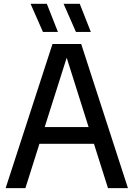

<svg xmlns="http://www.w3.org/2000/svg" viewBox="-20 -966 686 986"><path d="M534.5 0 462.5 -227.5H182.5L110.5 0H9L249.5 -740H397L637 0ZM209.5 -313.5H435L322.5 -669.5ZM200.5 -802 137 -946.5H220.5L277.5 -802ZM370 -802 306.5 -946.5H389.5L446.5 -802Z"/></svg>

Font: Encode Sans Semi Condensed Medium
Style: Regular
Weight: 500
Width: 4
Designer: Multiple Designers
Foundry: Impallari Type
Version: Version 2.000